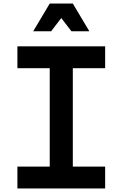

<svg xmlns="http://www.w3.org/2000/svg" viewBox="-20 -1061 690 1081"><path d="M78 0V-123H260V-677H78V-800H572V-677H390V-123H572V0ZM167 -885 260 -1041H390L483 -885H382L291 -1004H359L268 -885Z"/></svg>

Font: Martian Mono SemiCondensed Medium
Style: Regular
Weight: 500
Width: 4
Designer: Roman Shamin
Foundry: Evil Martians
Version: Version 1.000